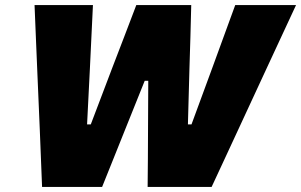

<svg xmlns="http://www.w3.org/2000/svg" viewBox="-20 -733 1181 753"><path d="M145 0Q143 -52.5 140.5 -112.5Q138 -172.5 136 -225.5L126.5 -448Q124 -508.5 121 -579.2Q118 -650 115.5 -713H344.5Q341.5 -653.5 338.5 -588.2Q335.5 -523 332.5 -462.5L321.5 -245H336L420.5 -467.5Q442.5 -524 467.5 -589.8Q492.5 -655.5 514.5 -713H730Q728.5 -653 726.8 -588.8Q725 -524.5 723 -464.5L717 -245H731L812.5 -466.5Q833.5 -525 857.5 -589.8Q881.5 -654.5 902.5 -713H1141Q1111.5 -650 1078.8 -579.2Q1046 -508.5 1019 -450.5L914.5 -225Q890 -172 862 -111.8Q834 -51.5 810 0H559Q559.5 -51.5 560 -109.2Q560.5 -167 560.5 -218.5L561.5 -416H547.5L468 -218Q448 -168 424.5 -109.5Q401 -51 380.5 0Z"/></svg>

Font: Commissioner ExtraBold
Style: Italic
Weight: 800
Italic angle: -12°
Designer: Kostas Bartsokas
Foundry: Kostas Bartsokas
Version: Version 1.000; ttfautohint (v1.8.3)